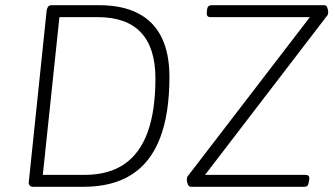

<svg xmlns="http://www.w3.org/2000/svg" viewBox="-20 -720 1291 740"><path d="M109 0Q99 0 94.5 -5Q90 -10 91 -19L160 -681Q162 -690 166 -695Q170 -700 180 -700H361Q452 -700 512.5 -668.5Q573 -637 603 -575.5Q633 -514 633 -424Q633 -281 596.5 -187Q560 -93 486.5 -46.5Q413 0 301 0ZM145 -46H306Q398 -46 458.5 -87Q519 -128 549 -210.5Q579 -293 579 -418Q579 -535 523.5 -594.5Q468 -654 356 -654H209ZM716 0Q712 0 709 -2.5Q706 -5 704 -9.5Q702 -14 701 -19Q700 -24 700 -28Q700 -32 701 -36Q702 -40 706 -44L1192 -677L1205 -654H791Q783 -654 779.5 -658.5Q776 -663 777 -672L778 -682Q779 -692 783.5 -696Q788 -700 797 -700H1230Q1234 -700 1237 -697.5Q1240 -695 1241.5 -690.5Q1243 -686 1244 -681.5Q1245 -677 1245 -673Q1245 -668 1243.5 -664Q1242 -660 1238 -656L755 -26L745 -46H1158Q1166 -46 1169.5 -42Q1173 -38 1172 -28L1170 -18Q1169 -9 1165 -4.5Q1161 0 1152 0Z"/></svg>

Font: Asap ExtraLight
Style: Italic
Weight: 250
Italic angle: -6°
Version: Version 3.001